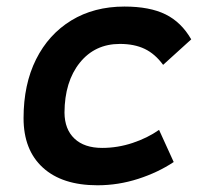

<svg xmlns="http://www.w3.org/2000/svg" viewBox="-20 -547 626 577"><path d="M287.1 -102.5Q333.5 -102.5 378.4 -117.4Q423.3 -132.3 458 -156.7L502 -60.1Q455.1 -28.8 395.3 -9.5Q335.4 9.8 272.9 9.8Q167 9.8 108.9 -43.2Q50.8 -96.2 50.8 -191.9Q50.8 -293.5 88.4 -368.7Q126 -443.8 194.3 -485.6Q262.7 -527.3 354 -527.3Q429.7 -527.3 477.3 -503.9Q524.9 -480.5 554.7 -428.7L470.2 -352.1Q445.8 -385.3 414.8 -400.1Q383.8 -415 340.3 -415Q265.1 -415 219.7 -358.4Q174.3 -301.8 173.8 -208.5Q174.3 -158.2 203.9 -130.4Q233.4 -102.5 287.1 -102.5Z"/></svg>

Font: CaskaydiaCove NFP SemiBold
Style: Italic
Weight: 600
Italic angle: -10°
Designer: Aaron Bell
Foundry: Saja Typeworks
Version: Version 2111.001; VTT 6.35;Nerd Fonts 3.1.1